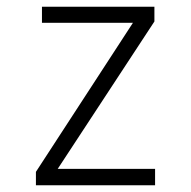

<svg xmlns="http://www.w3.org/2000/svg" viewBox="-20 -552 570 572"><path d="M87 0H442V-49H152L440 -488V-532H105V-484H376L87 -40Z"/></svg>

Font: Noto Sans Mono Condensed Light
Style: Regular
Weight: 300
Width: 3
Designer: Monotype Design Team
Foundry: Monotype Imaging Inc.
Version: Version 2.014